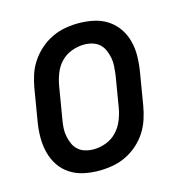

<svg xmlns="http://www.w3.org/2000/svg" viewBox="-85 -608 671 696"><g transform="rotate(-15 250.0 -260.0)"><path d="M204 8Q175 8 147 2Q119 -4 96 -19Q73 -34 58 -56.5Q43 -79 36 -106Q29 -133 29 -162Q29 -191 34 -221L54 -341Q58 -365 66 -390Q74 -415 89 -437.5Q104 -460 124.5 -478Q145 -496 169 -507.5Q193 -519 218.5 -523.5Q244 -528 269 -528Q298 -528 326 -522Q354 -516 377 -501Q400 -486 415.5 -463.5Q431 -441 438 -414Q445 -387 444.5 -358Q444 -329 439 -299L419 -179Q415 -155 407 -130Q399 -105 384.5 -82.5Q370 -60 349.5 -42Q329 -24 305 -12.5Q281 -1 255 3.5Q229 8 204 8ZM205 -72Q228 -72 251 -80.5Q274 -89 291 -106.5Q308 -124 317.5 -147Q327 -170 331 -193L351 -313Q353 -329 354 -345Q355 -361 352 -376Q349 -391 343 -405Q337 -419 326 -429Q315 -439 300 -443.5Q285 -448 269 -448Q246 -448 222.5 -439.5Q199 -431 182 -413.5Q165 -396 156 -373Q147 -350 143 -327L123 -207Q120 -191 119 -175Q118 -159 121 -144Q124 -129 130 -115Q136 -101 147 -91Q158 -81 173.5 -76.5Q189 -72 205 -72Z"/></g></svg>

Font: Iosevka Medium Oblique
Style: Regular
Weight: 500
Italic angle: -9°
Monospace: yes
Designer: Belleve Invis
Foundry: Belleve Invis
Version: Version 32.5.0; ttfautohint (v1.8.4)